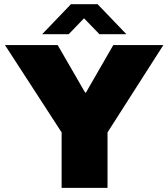

<svg xmlns="http://www.w3.org/2000/svg" viewBox="-20 -905 811 925"><path d="M588.9 -740.2H459L384.8 -816.9L311 -740.2H183.1L321.8 -884.8H450.2ZM498 -267.1V0H276.9V-267.1L3.9 -688H257.8L390.1 -459H394L525.9 -688H767.1Z"/></svg>

Font: Archivo-RBTV
Style: Regular
Weight: 500
Designer: Hector Gatti
Foundry: Hector Gatti
Version: ""